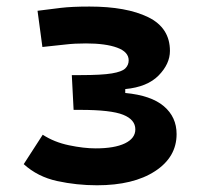

<svg xmlns="http://www.w3.org/2000/svg" viewBox="-20 -547 626 577"><path d="M271.5 9.8Q210.4 9.8 151.9 -2.9Q93.3 -15.6 51.3 -53.7L108.4 -142.1Q143.1 -119.6 187.5 -110.4Q231.9 -101.1 267.6 -101.1Q324.2 -101.1 355.5 -116.2Q386.7 -131.3 386.7 -158.2Q386.7 -187.5 350.1 -202.1Q313.5 -216.8 221.7 -216.8H201.2L195.8 -321.3H223.1Q285.6 -321.3 316.2 -326.4Q346.7 -331.5 356.7 -341.6Q366.7 -351.6 366.7 -365.7Q366.7 -391.1 332 -403.8Q297.4 -416.5 238.3 -416.5Q204.1 -416.5 177.2 -413.3Q150.4 -410.2 107.4 -405.8L92.8 -514.6Q130.4 -519.5 163.3 -523.4Q196.3 -527.3 249 -527.3Q359.9 -527.3 425.3 -495.4Q490.7 -463.4 490.7 -394Q490.7 -355 456.8 -320.3Q422.9 -285.6 356.4 -279.3V-267.6Q434.1 -260.3 472.4 -227.8Q510.7 -195.3 510.7 -144Q510.7 -74.7 445.8 -32.5Q380.9 9.8 271.5 9.8Z"/></svg>

Font: Cascadia Code SemiBold
Style: Regular
Weight: 600
Monospace: yes
Designer: Aaron Bell
Foundry: Saja Typeworks
Version: Version 2404.023; ttfautohint (v1.8.4)